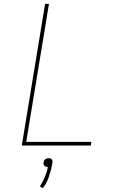

<svg xmlns="http://www.w3.org/2000/svg" viewBox="-20 -755 640 996"><path d="M93 0 214 -735H234L116 -19H454L451 0ZM202 221 187 212 195 198Q196 195 198.5 191.5Q201 188 202.5 184.5Q204 181 206 177.5Q208 174 209.5 170Q211 166 212 163Q213 160 215 156Q217 152 218.5 148Q220 144 221 140.5Q222 137 223.5 132.5Q225 128 225 126L228 111H225Q222 111 220 110.5Q218 110 215.5 108.5Q213 107 211 105.5Q209 104 208 101.5Q207 99 206 96Q205 93 206 91V88Q206 86 207 83Q208 80 209.5 77.5Q211 75 213 73Q215 71 217.5 69.5Q220 68 223.5 67Q227 66 228 66H233Q236 66 238.5 66Q241 66 243 67Q245 68 247 70Q249 72 250 74.5Q251 77 252 80Q253 83 253 84L252 88Q251 93 250.5 98Q250 103 248.5 107.5Q247 112 246.5 117Q246 122 244.5 127Q243 132 241 136.5Q239 141 238 146Q237 151 235.5 155.5Q234 160 232.5 165Q231 170 228.5 175.5Q226 181 224 185.5Q222 190 219 195.5Q216 201 215 203L213 206Z"/></svg>

Font: Iosevka Aile Thin
Style: Italic
Weight: 100
Italic angle: -9°
Designer: Belleve Invis
Foundry: Belleve Invis
Version: Version 31.1.0; ttfautohint (v1.8.4)